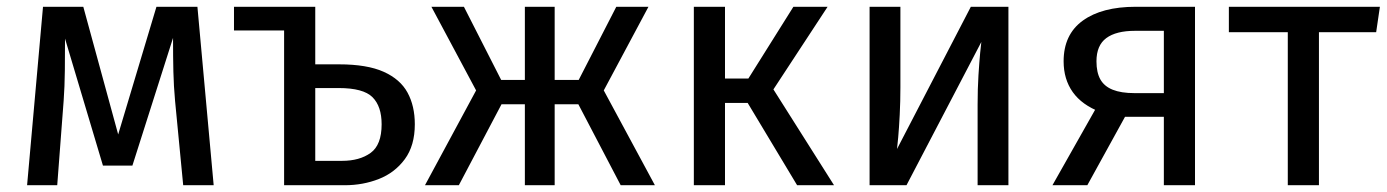

<svg xmlns="http://www.w3.org/2000/svg" viewBox="-20 -547 4095 567"><path d="M442 -527H563L611 0H521L497 -249Q493 -293 492 -335.5Q491 -378 491 -435L371 -58H284L172 -433Q172 -387 171.5 -339Q171 -291 168 -250L149 0H60L107 -527H226L329 -150Z M901 -527 819 -457H671V-527ZM895 -287V-357H981Q1064 -357 1113 -335Q1162 -313 1183.5 -273.5Q1205 -234 1205 -180Q1205 -117 1175.5 -77Q1146 -37 1099 -18.5Q1052 0 998 0H819V-527H911V-72H990Q1042 -72 1074.5 -95.5Q1107 -119 1107 -180Q1107 -233 1080 -260Q1053 -287 980 -287Z M1800 -527H1895L1763 -280L1914 0H1813L1688 -239H1618V0H1530V-239H1461L1335 0H1235L1386 -280L1254 -527H1350L1460 -311H1530V-527H1618V-311H1689Z M2323 -527H2424L2264 -283L2443 0H2334L2188 -243H2121V0H2029V-527H2121V-315H2190Z M2847 -527H2958V0H2867V-238Q2867 -285 2869.5 -324.5Q2872 -364 2874.5 -390.5Q2877 -417 2878 -423L2657 0H2548V-527H2639V-289Q2639 -248 2637 -208.5Q2635 -169 2632.5 -141.5Q2630 -114 2629 -107Z M3334 -527H3509V0H3417V-456H3332Q3276 -456 3247 -434.5Q3218 -413 3218 -366Q3218 -333 3229.5 -312.5Q3241 -292 3266 -282Q3291 -272 3330 -272H3433V-202H3286L3230 -216Q3175 -237 3148 -275Q3121 -313 3121 -366Q3121 -445 3177.5 -486Q3234 -527 3334 -527ZM3088 0 3222 -237 3310 -216 3191 0Z M3609 -527H4055L4044 -452H3875V0H3783V-452H3609Z"/></svg>

Font: Fira Sans Variable
Style: Regular
Weight: 400
Designer: Carrois Corporate & Edenspiekermann AG
Foundry: Carrois Corporate GbR & Edenspiekermann AG
Version: Version 4.202